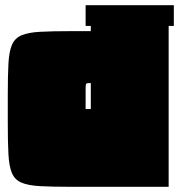

<svg xmlns="http://www.w3.org/2000/svg" viewBox="-20 -720 700 740"><path d="M255 0Q182 0 135.5 -2.5Q89 -5 63 -16Q37 -27 26 -53Q15 -79 12.5 -125.5Q10 -172 10 -245V-355Q10 -428 12.5 -474.5Q15 -521 26 -547Q37 -573 63 -584Q89 -595 135.5 -597.5Q182 -600 255 -600H330V-620H310V-700H650V-620H630V0ZM310 -300H330V-400Q315 -400 312.5 -397.5Q310 -395 310 -380Z"/></svg>

Font: Badeen Display
Style: Regular
Weight: 400
Version: Version 1.000; ttfautohint (v1.8.4.7-5d5b)